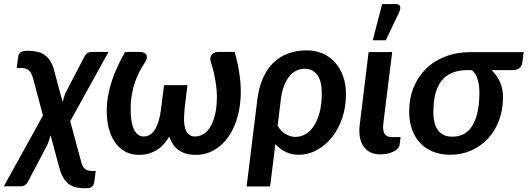

<svg xmlns="http://www.w3.org/2000/svg" viewBox="-70 -776 2672 972"><path d="M186 -91 230.5 73.5C236.2 95.2 243.2 112.7 251.8 126C260.2 139.3 269.9 149.8 280.8 157.5C291.6 165.2 303.6 170.3 316.8 173C329.9 175.7 344 177 359 177C367.7 177 375 176.5 381 175.5C387 174.5 391.8 172.5 395.5 169.5C399.2 166.5 402 162.3 404 157C406 151.7 407.5 144.8 408.5 136.5L414.5 89.5H396.5C387.5 89.5 379.9 88.5 373.8 86.5C367.6 84.5 362.3 81.4 358 77.2C353.7 73.1 350.1 67.8 347.2 61.5C344.4 55.2 342 47.8 340 39.5L285.5 -162.5L479.5 -513H394C384.3 -513 376.7 -510.8 371 -506.2C365.3 -501.8 361 -496.5 358 -490.5L264.5 -311C261.2 -304 258 -296.1 255 -287.2C252 -278.4 249.3 -269.2 247 -259.5L202.5 -425C197.5 -442.3 191.1 -457 183.2 -469C175.4 -481 166.1 -490.8 155.2 -498.2C144.4 -505.8 132.1 -511.1 118.2 -514.2C104.4 -517.4 88.8 -519 71.5 -519C59.2 -519 49.7 -517.8 43 -515.5C36.3 -513.2 31.5 -510 28.5 -506C25.5 -502 23.6 -497.3 22.8 -492C21.9 -486.7 21 -481 20 -475L14.5 -432H32C42 -432 50.4 -431.2 57.2 -429.5C64.1 -427.8 69.9 -425 74.8 -421C79.6 -417 83.8 -411.8 87.2 -405.2C90.8 -398.8 94 -390.5 97 -380.5L147.5 -191L-50.5 167H35C44.7 167 52.4 164.8 58.2 160.2C64.1 155.8 68.3 150.5 71 144.5L168.5 -40.5C171.5 -47.2 174.5 -54.8 177.5 -63.5C180.5 -72.2 183.3 -81.3 186 -91Z M657 -85C648.7 -85 640.6 -87.2 632.8 -91.8C624.9 -96.2 617.9 -103.8 611.8 -114.2C605.6 -124.8 600.7 -138.8 597 -156.2C593.3 -173.8 591.5 -195.7 591.5 -222C591.5 -250 593.6 -275.7 597.8 -299C601.9 -322.3 607.4 -343.6 614.2 -362.8C621.1 -381.9 628.7 -399.3 637 -415C645.3 -430.7 653.7 -444.8 662 -457.5C669 -467.5 672.8 -476.1 673.5 -483.2C674.2 -490.4 673 -496.2 670 -500.5C667 -504.8 662.8 -508 657.2 -510C651.8 -512 646.3 -513 641 -513H563.5C550.2 -490 537.8 -466.5 526.5 -442.5C515.2 -418.5 505.3 -394 497 -369C488.7 -344 482.2 -318.5 477.5 -292.5C472.8 -266.5 470.5 -240 470.5 -213C470.5 -181 474.1 -151.5 481.2 -124.5C488.4 -97.5 498.9 -74.2 512.8 -54.5C526.6 -34.8 543.6 -19.5 563.8 -8.5C583.9 2.5 606.8 8 632.5 8C651.5 8 668.8 5.7 684.5 1C700.2 -3.7 714.3 -10.2 727 -18.5C739.7 -26.8 750.9 -36.7 760.8 -48C770.6 -59.3 779.3 -71.5 787 -84.5C791.3 -71.5 797.1 -59.3 804.2 -48C811.4 -36.7 820.3 -26.8 831 -18.5C841.7 -10.2 854.5 -3.7 869.5 1C884.5 5.7 901.8 8 921.5 8C954.8 8 985.4 0.1 1013.2 -15.8C1041.1 -31.6 1065.1 -53.7 1085.2 -82C1105.4 -110.3 1121.1 -144.2 1132.2 -183.5C1143.4 -222.8 1149 -266 1149 -313C1149 -328.3 1148.2 -344.7 1146.8 -362C1145.2 -379.3 1143.1 -396.8 1140.2 -414.2C1137.4 -431.8 1134.1 -448.9 1130.2 -465.8C1126.4 -482.6 1122.2 -498.3 1117.5 -513H1032C1028 -513 1023.3 -512.1 1018 -510.2C1012.7 -508.4 1008 -505.5 1004 -501.5C1000 -497.5 997.2 -492.2 995.5 -485.5C993.8 -478.8 994.5 -470.7 997.5 -461C999.8 -454.3 1002.8 -444.8 1006.2 -432.2C1009.8 -419.8 1013.1 -405.7 1016.2 -390C1019.4 -374.3 1022.2 -357.8 1024.5 -340.2C1026.8 -322.8 1028 -305.7 1028 -289C1028 -249.7 1024.5 -216.9 1017.5 -190.8C1010.5 -164.6 1001.7 -143.7 991 -128C980.3 -112.3 968.5 -101.2 955.5 -94.8C942.5 -88.2 929.8 -85 917.5 -85C904.8 -85 894.5 -88.3 886.5 -95C878.5 -101.7 872.5 -111.1 868.5 -123.2C864.5 -135.4 862.2 -149.8 861.8 -166.5C861.2 -183.2 862.2 -201.5 864.5 -221.5H864L879 -345H760.5L745 -221.5C742.3 -201.5 738.7 -183.2 734 -166.5C729.3 -149.8 723.4 -135.4 716.2 -123.2C709.1 -111.1 700.6 -101.7 690.8 -95C680.9 -88.3 669.7 -85 657 -85Z M1232.5 -270 1178.5 168H1297.5L1324 -46.5C1339 -29.8 1356.3 -16.7 1376 -7C1395.7 2.7 1417 7.5 1440 7.5C1473.7 7.5 1505.2 -0.5 1534.5 -16.5C1563.8 -32.5 1589.4 -54.3 1611.2 -82C1633.1 -109.7 1650.2 -142.1 1662.8 -179.2C1675.2 -216.4 1681.5 -256.2 1681.5 -298.5C1681.5 -332.8 1676.5 -363.8 1666.5 -391.2C1656.5 -418.8 1642.7 -442.1 1625 -461.2C1607.3 -480.4 1586.5 -495.2 1562.5 -505.5C1538.5 -515.8 1512.3 -521 1484 -521C1412.7 -521 1355.4 -499.5 1312.2 -456.5C1269.1 -413.5 1242.5 -351.3 1232.5 -270ZM1335.5 -140 1352 -274.5C1355.3 -300.8 1360.8 -323.7 1368.5 -343C1376.2 -362.3 1385.3 -378.3 1396 -391C1406.7 -403.7 1418.6 -413 1431.8 -419C1444.9 -425 1458.5 -428 1472.5 -428C1498.5 -428 1519.4 -418.1 1535.2 -398.2C1551.1 -378.4 1559 -346.7 1559 -303C1559 -267 1555.4 -235.2 1548.2 -207.8C1541.1 -180.2 1531.4 -157.2 1519.2 -138.8C1507.1 -120.2 1492.9 -106.3 1476.8 -97C1460.6 -87.7 1443.5 -83 1425.5 -83C1409.5 -83 1393.3 -87.5 1377 -96.5C1360.7 -105.5 1346.8 -120 1335.5 -140Z M1747 0ZM1796 -512.5 1751 -143.5C1748.3 -121.8 1748.5 -101.9 1751.5 -83.8C1754.5 -65.6 1760.4 -49.8 1769.2 -36.5C1778.1 -23.2 1789.7 -12.8 1804 -5.5C1818.3 1.8 1835.7 5.5 1856 5.5C1867 5.5 1878.1 4.4 1889.2 2.2C1900.4 0.1 1910.6 -3.2 1919.8 -7.5C1928.9 -11.8 1936.6 -17.2 1942.8 -23.5C1948.9 -29.8 1952.5 -37.2 1953.5 -45.5L1958 -82H1914.5C1895.8 -82 1883.2 -87.8 1876.5 -99.2C1869.8 -110.8 1867.8 -127.7 1870.5 -150L1915.5 -512.5ZM1817 -572H1883L1951.5 -716C1956.8 -728 1958 -737.6 1955 -744.8C1952 -751.9 1945.2 -755.5 1934.5 -755.5H1864.5Z M2418.5 -421H2524.5C2540.8 -421 2552.8 -424.8 2560.5 -432.2C2568.2 -439.8 2572.8 -449 2574.5 -460L2581 -512H2311.5C2265.5 -512 2223.5 -504.8 2185.5 -490.2C2147.5 -475.8 2114.9 -455.3 2087.8 -429C2060.6 -402.7 2039.4 -371 2024.2 -334C2009.1 -297 2001.5 -256 2001.5 -211C2001.5 -177.3 2006.3 -147.1 2016 -120.2C2025.7 -93.4 2039.5 -70.5 2057.5 -51.5C2075.5 -32.5 2097.3 -17.9 2123 -7.8C2148.7 2.4 2177.3 7.5 2209 7.5C2248 7.5 2283.8 0.2 2316.5 -14.5C2349.2 -29.2 2377.4 -49.5 2401.2 -75.5C2425.1 -101.5 2443.6 -132.3 2456.8 -168C2469.9 -203.7 2476.5 -242.3 2476.5 -284C2476.5 -313.3 2471.2 -339.5 2460.5 -362.5C2449.8 -385.5 2435.8 -405 2418.5 -421ZM2357 -308C2357 -236.3 2345.6 -181.1 2322.8 -142.2C2299.9 -103.4 2265.5 -84 2219.5 -84C2187.5 -84 2163.6 -94.7 2147.8 -116C2131.9 -137.3 2124 -168.2 2124 -208.5C2124 -242.8 2127.2 -273.2 2133.8 -299.5C2140.2 -325.8 2150.5 -348 2164.5 -366C2178.5 -384 2196.4 -397.7 2218.2 -407C2240.1 -416.3 2266.3 -421 2297 -421H2317C2324 -417 2330 -411.1 2335 -403.2C2340 -395.4 2344.1 -386.5 2347.2 -376.5C2350.4 -366.5 2352.8 -355.6 2354.5 -343.8C2356.2 -331.9 2357 -320 2357 -308Z"/></svg>

Font: Lato
Style: Bold Italic
Weight: 700
Italic angle: -7°
Designer: Lukasz Dziedzic
Foundry: tyPoland Lukasz Dziedzic
Version: Version 2.007; 2014-02-27